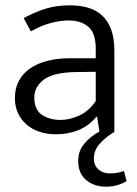

<svg xmlns="http://www.w3.org/2000/svg" viewBox="-20 -496 514 722"><path d="M410 0Q378 19 355.5 44Q333 69 333 100Q333 126 350 141Q367 156 393 156Q410 156 423 153.5Q436 151 446 147L456 185Q440 195 420.5 200.5Q401 206 378 206Q334 206 304 181Q274 156 274 109Q274 71 298 43Q322 15 354 -1L345 -57H343Q313 -22 274.5 -6.5Q236 9 190 9Q157 9 128.5 -0.5Q100 -10 79.5 -28Q59 -46 47.5 -71Q36 -96 36 -127Q36 -164 51 -192Q66 -220 93.5 -239Q121 -258 159.5 -267.5Q198 -277 245 -277H340V-312Q340 -372 312 -395.5Q284 -419 238 -419Q210 -419 174.5 -410.5Q139 -402 96 -378L69 -428Q116 -453 155.5 -464.5Q195 -476 243 -476Q279 -476 309.5 -467.5Q340 -459 362.5 -439Q385 -419 397.5 -386.5Q410 -354 410 -306ZM340 -226 262 -225Q179 -223 144 -196Q109 -169 109 -130Q109 -83 138 -64Q167 -45 207 -45Q242 -45 278 -61.5Q314 -78 340 -116Z"/></svg>

Font: Mukta Vaani Light
Style: Regular
Weight: 300
Designer: Noopur Datye, Girish Dalvi, Yashodeep Gholap, Pallavi Karambelkar
Foundry: Ek Type
Version: Version 2.538;PS 1.000;hotconv 16.6.51;makeotf.lib2.5.65220;